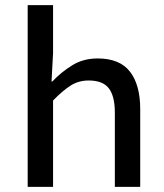

<svg xmlns="http://www.w3.org/2000/svg" viewBox="-20 -729 640 749"><path d="M88 0V-709H187V-521L181 -411H184Q219 -448 262 -474.5Q305 -501 361 -501Q447 -501 487 -449.5Q527 -398 527 -303V0H428V-290Q428 -354 404.5 -384.5Q381 -415 326 -415Q287 -415 256 -395.5Q225 -376 187 -337V0Z"/></svg>

Font: Source Code Pro ExtraLight Medium
Style: Regular
Weight: 500
Monospace: yes
Version: Version 1.018;hotconv 1.0.116;makeotfexe 2.5.65601